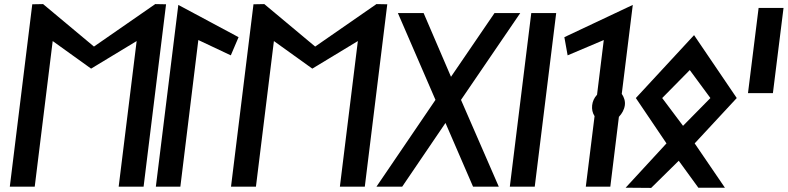

<svg xmlns="http://www.w3.org/2000/svg" viewBox="-20 -924 3856 940"><path d="M561 -10H683L793 -903L740 -904L440 -696L191 -904L138 -903L28 -10H150L238 -723L426 -588L649 -723Z M863 -10 951 -728 1110 -653 1148 -742 853 -900 743 -10Z M1644 -10H1766L1876 -903L1823 -904L1523 -696L1274 -904L1221 -903L1111 -10H1233L1321 -723L1509 -588L1732 -723Z M2237 -435 2527 -860H2401L2188 -548L2054 -860H1928L2112 -435L1823 -10H1949L2161 -322L2296 -10H2422Z M2598 -10 2703 -860H2581L2476 -10Z M3010 -352 3011 -353C3025 -368 3036 -387 3039 -408C3042 -429 3035 -448 3025 -463L3024 -464L3078 -900L2743 -742L2759 -653L2936 -728L2903 -460L2902 -459C2889 -445 2881 -427 2879 -408C2877 -389 2881 -371 2890 -357L2891 -356L2848 -10H2968Z M3458 -444 3324 -308 3222 -444 3357 -581ZM3093 -444 3243 -222 3043 -5 3168 -4 3303 -137 3399 -5H3529L3381 -222L3587 -444L3378 -752Z M3764 -468 3816 -885H3694L3642 -468Z"/></svg>

Font: Ny Stormning
Style: FinKur
Weight: 300
Designer: Robert Jablonski, Mew Too
Foundry: Cannot Into Space Fonts
Version: Version 0.90